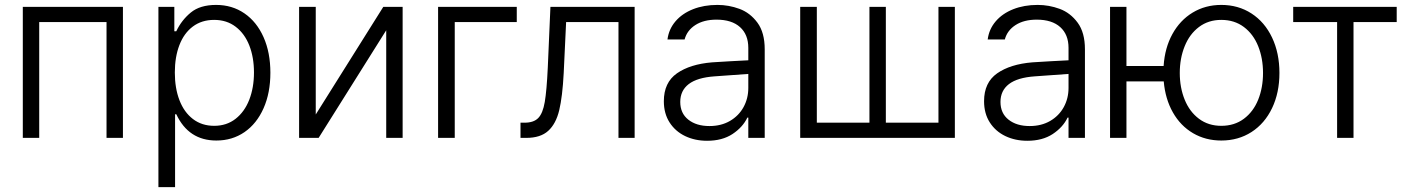

<svg xmlns="http://www.w3.org/2000/svg" viewBox="-20 -558 5711 777"><path d="M72.3 -530.3H477.5V0H411.1V-468.8H138.7V0H72.3Z M621.1 -530.3H685.5V-431.6H693.4Q714.8 -476.6 752.2 -507.3Q789.6 -538.1 854.5 -538.1Q919.4 -538.1 969.2 -503.9Q1019 -469.7 1046.6 -407.5Q1074.2 -345.2 1074.2 -263.7Q1074.2 -182.1 1046.6 -119.9Q1019 -57.6 969.5 -23.4Q919.9 10.7 855.5 10.7Q743.2 10.7 693.4 -95.7H688.5V199.2H621.1ZM846.7 -48.8Q897 -48.8 933.3 -77.1Q969.7 -105.5 988.8 -154.5Q1007.8 -203.6 1007.8 -264.6Q1007.8 -325.7 989 -373.8Q970.2 -421.9 933.8 -449.7Q897.5 -477.5 846.7 -477.5Q796.4 -477.5 760.5 -450.7Q724.6 -423.8 706.1 -375.7Q687.5 -327.6 687.5 -264.6Q687.5 -201.2 706.3 -152.3Q725.1 -103.5 761 -76.2Q796.9 -48.8 846.7 -48.8Z M1531.2 -530.3H1609.4V0H1543V-435.5L1269.5 0H1190.4V-530.3H1257.8V-94.7Z M2071.3 -468.8H1820.3V0H1752.9V-530.3H2071.3Z M2086.4 -61.5H2103Q2140.1 -61.5 2158.4 -80.6Q2176.8 -99.6 2184.6 -145.3Q2192.4 -190.9 2196.8 -284.2L2207.5 -530.3H2548.3V0H2482.9V-468.8H2271L2261.2 -261.7Q2256.3 -167.5 2243.2 -112.3Q2230 -57.1 2198.7 -28.6Q2167.5 0 2109.9 0H2086.4Z M2861.8 -305.7Q2896 -308.1 2937.7 -310.3Q2979.5 -312.5 3008.3 -314V-364.3Q3008.3 -418 2974.9 -448.2Q2941.4 -478.5 2879.4 -478.5Q2828.1 -478.5 2794.2 -456.8Q2760.3 -435.1 2750.5 -398.4H2681.2Q2686.5 -439.9 2713.6 -471.7Q2740.7 -503.4 2784.7 -520.8Q2828.6 -538.1 2883.3 -538.1Q2929.2 -538.1 2972.4 -522.2Q3015.6 -506.3 3045.2 -466.3Q3074.7 -426.3 3074.7 -358.4V0H3008.3V-82H3004.4Q2985.8 -43 2944.3 -15.6Q2902.8 11.7 2841.3 11.7Q2792.5 11.7 2752.7 -7.3Q2712.9 -26.4 2689.7 -62.5Q2666.5 -98.6 2666.5 -148.4Q2666.5 -224.1 2719.5 -261.2Q2772.5 -298.3 2861.8 -305.7ZM2851.1 -47.9Q2898.4 -47.9 2934.1 -68.6Q2969.7 -89.4 2989 -124.5Q3008.3 -159.7 3008.3 -202.1V-258.8L2871.6 -249Q2801.8 -244.1 2767.3 -217.8Q2732.9 -191.4 2732.9 -145.5Q2732.9 -99.6 2765.6 -73.7Q2798.3 -47.9 2851.1 -47.9Z M3285.6 -530.3V-61.5H3498.5V-530.3H3564.9V-61.5H3777.8V-530.3H3844.2V0H3218.3V-530.3Z M4157.7 -305.7Q4191.9 -308.1 4233.6 -310.3Q4275.4 -312.5 4304.2 -314V-364.3Q4304.2 -418 4270.8 -448.2Q4237.3 -478.5 4175.3 -478.5Q4124 -478.5 4090.1 -456.8Q4056.2 -435.1 4046.4 -398.4H3977.1Q3982.4 -439.9 4009.5 -471.7Q4036.6 -503.4 4080.6 -520.8Q4124.5 -538.1 4179.2 -538.1Q4225.1 -538.1 4268.3 -522.2Q4311.5 -506.3 4341.1 -466.3Q4370.6 -426.3 4370.6 -358.4V0H4304.2V-82H4300.3Q4281.7 -43 4240.2 -15.6Q4198.7 11.7 4137.2 11.7Q4088.4 11.7 4048.6 -7.3Q4008.8 -26.4 3985.6 -62.5Q3962.4 -98.6 3962.4 -148.4Q3962.4 -224.1 4015.4 -261.2Q4068.4 -298.3 4157.7 -305.7ZM4147 -47.9Q4194.3 -47.9 4230 -68.6Q4265.6 -89.4 4284.9 -124.5Q4304.2 -159.7 4304.2 -202.1V-258.8L4167.5 -249Q4097.7 -244.1 4063.2 -217.8Q4028.8 -191.4 4028.8 -145.5Q4028.8 -99.6 4061.5 -73.7Q4094.2 -47.9 4147 -47.9Z M4538.6 -291H4689Q4693.8 -364.3 4724.6 -420.2Q4755.4 -476.1 4806.6 -507.1Q4857.9 -538.1 4922.4 -538.1Q4991.2 -538.1 5044.7 -503.4Q5098.1 -468.8 5127.9 -406Q5157.7 -343.3 5157.7 -262.7Q5157.7 -182.6 5127.9 -120.4Q5098.1 -58.1 5044.7 -23.7Q4991.2 10.7 4922.4 10.7Q4858.9 10.7 4808.1 -19Q4757.3 -48.8 4726.6 -103Q4695.8 -157.2 4689.5 -228.5H4538.6V0H4472.2V-530.3H4538.6ZM5091.3 -262.7Q5091.3 -321.8 5071.8 -370.8Q5052.2 -419.9 5013.9 -448.7Q4975.6 -477.5 4922.4 -477.5Q4870.1 -477.5 4832 -448.7Q4793.9 -419.9 4774.2 -370.8Q4754.4 -321.8 4754.4 -262.7Q4754.4 -203.6 4774.2 -154.8Q4793.9 -106 4832 -77.4Q4870.1 -48.8 4922.4 -48.8Q4975.6 -48.8 5013.9 -77.4Q5052.2 -106 5071.8 -154.8Q5091.3 -203.6 5091.3 -262.7Z M5213.4 -530.3H5632.3V-468.8H5457.5V0H5391.1V-468.8H5213.4Z"/></svg>

Font: Pretendard GOV Light
Style: Regular
Weight: 300
Designer: Base glyphs from Inter by Rasmus Andersson; Hangeul glyphs from Noto Sans CJK(Source Han Sans) by Jang Soo-young and Kan
Foundry: Kil Hyung-jin
Version: Version 1.309